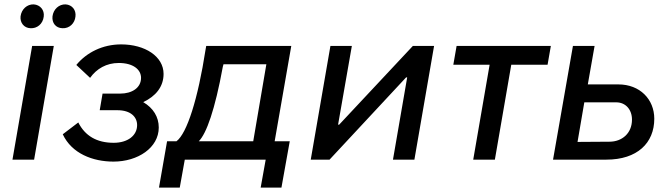

<svg xmlns="http://www.w3.org/2000/svg" viewBox="-20 -730 3060 878"><path d="M37 0H136L226 -520H127ZM265 -601C298 -599 322 -624 325 -654C329 -684 310 -708 280 -710C250 -711 224 -688 220 -655C217 -625 235 -602 265 -601ZM119 -601C149 -599 176 -620 180 -654C184 -684 164 -708 134 -710C104 -711 78 -688 74 -655C71 -626 90 -602 119 -601Z M499 9C610 9 706 -54 706 -147C706 -195 681 -236 635 -263C692 -290 728 -333 728 -392C728 -472 643 -527 534 -527C449 -527 376 -490 329 -433L392 -374C422 -416 467 -442 523 -442C589 -442 625 -412 625 -374C625 -328 583 -302 530 -302H449L436 -226H517C578 -226 607 -195 607 -158C607 -110 564 -77 500 -77C422 -77 369 -109 338 -170L267 -116C308 -28 404 9 499 9Z M707 128H802L825 0H1195L1172 128H1267L1305 -84H1236L1312 -520H923L920 -503C885 -277 835 -120 787 -84H744ZM889 -84C924 -119 963 -228 999 -425L1002 -436H1198L1138 -84Z M1401 0H1487L1837 -376H1842L1777 0H1875L1965 -520H1868L1531 -160H1526L1589 -520H1491Z M2053 -434H2219L2144 0H2243L2318 -434H2484L2499 -520H2068Z M2509 0H2753C2894 0 2972 -76 2972 -187C2972 -276 2906 -344 2808 -344H2668L2699 -520H2600ZM2621 -81 2652 -262H2798C2841 -262 2870 -229 2870 -183C2870 -120 2824 -82 2767 -82Z"/></svg>

Font: Fixel Display 20240404 Medium
Style: Italic
Weight: 500
Italic angle: -10°
Designer: AlfaBravo + MacPaw
Foundry: Kyrylo Tkachov, Marchela Mozhyna, Serhii Makarenko, Maria Weinstein, Zakhar Kryvoshyya
Version: Version 1.211;Glyphs 3.2 (3225)